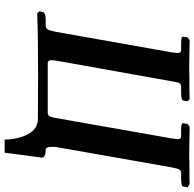

<svg xmlns="http://www.w3.org/2000/svg" viewBox="-25 -662 826 816"><g transform="rotate(90 388.0 -254.0)"><path d="M484.9 -2Q397 -2.9 299.8 -2.9Q200.7 -2.9 159.2 -2Q142.1 -2 98.1 -1Q54.2 0 37.1 1L27.8 -7.8L30.8 -21Q32.7 -35.2 64 -35.2H88.9Q100.1 -36.1 105 -43.5Q109.9 -50.8 115.2 -78.1L202.1 -568.8Q205.1 -587.9 205.1 -597.2Q205.1 -611.3 190.9 -610.8H162.1Q147.9 -610.8 141.4 -613Q134.8 -615.2 136.2 -620.1L139.2 -638.2L149.9 -647L272 -645Q292 -646 336.9 -646Q381.8 -646 401.9 -647L410.2 -638.2L407.2 -620.1Q406.2 -611.3 377.9 -610.8H349.1Q337.9 -610.8 333.5 -603.5Q329.1 -596.2 325.2 -568.8L238.8 -85.9Q235.8 -66.9 235.8 -58.1Q235.8 -43.9 249 -43.9H459Q470.2 -43.9 474.6 -53Q479 -62 482.9 -85.9L567.9 -568.8Q571.8 -592.8 571.8 -596.2Q571.8 -611.3 559.1 -610.8H528.8Q514.6 -610.8 508.8 -613Q502.9 -615.2 503.9 -620.1L506.8 -638.2L519 -647L638.2 -645Q657.2 -646 700.2 -646Q743.2 -646 762.2 -647L775.9 -638.2L772.9 -620.1Q772 -611.3 744.1 -610.8H715.8Q704.6 -610.8 700.2 -602.5Q695.8 -594.2 690.9 -568.8L605 -80.1Q604 -74.2 604 -62Q604 -35.2 616.2 -35.2Q650.4 -35.2 649.9 -18.1Q649.9 -14.2 648.9 -12.2L628.9 139.2H573.2Q572.3 81.1 550 39.6Q527.8 -2 484.9 -2Z"/></g></svg>

Font: Linux Libertine O
Style: Semibold Italic
Weight: 600
Italic angle: -11.5°
Designer: Philipp H. Poll
Foundry: Philipp H. Poll
Version: Version 5.1.2